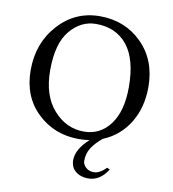

<svg xmlns="http://www.w3.org/2000/svg" viewBox="-93 -739 927 1029"><g transform="rotate(10 370.5 -224.5)"><path d="M562 142.1Q519 209 456.1 209Q414.1 209 387 187Q359.9 165 359.9 125Q359.9 67.4 427.7 5.4Q398.9 9.8 369.1 9.8Q236.3 9.8 144 -78.1Q51.8 -166 51.8 -310.1Q51.8 -457 142.8 -557.6Q233.9 -658.2 368.2 -658.2Q505.4 -658.2 597.2 -566.7Q689 -475.1 689 -329.1Q689 -216.3 637.5 -133.1Q585.9 -49.8 496.6 -13.7Q458.5 17.6 438.7 48.6Q418.9 79.6 418.9 119.1Q418.9 139.2 436 155Q453.1 170.9 479 170.9Q511.2 170.9 546.9 134.8ZM355 -613.8Q272.9 -613.8 213.9 -543.5Q154.8 -473.1 154.8 -327.1Q154.8 -189.9 223.9 -112.1Q293 -34.2 389.2 -34.2Q477.1 -34.2 531.5 -106.7Q585.9 -179.2 585.9 -310.1Q585.9 -461.9 524.9 -537.8Q463.9 -613.8 355 -613.8Z"/></g></svg>

Font: Biolilbert
Style: Regular
Weight: 400
Designer: Philipp H. Poll
Foundry: Philipp H. Poll
Version: Version 1.1.0